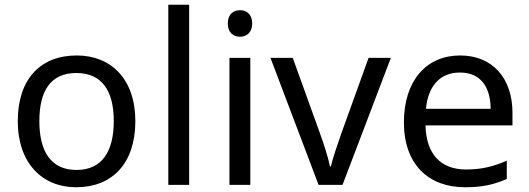

<svg xmlns="http://www.w3.org/2000/svg" viewBox="-20 -780 2233 810"><path d="M551 -269C551 -446 449 -546 304 -546C150 -546 55 -446 55 -269C55 -91 159 10 301 10C454 10 551 -91 551 -269ZM146 -269C146 -396 193 -472 302 -472C411 -472 460 -396 460 -269C460 -142 411 -63 303 -63C194 -63 146 -142 146 -269Z M778 0V-760H690V0Z M993 -737C964 -737 941 -720 941 -681C941 -643 964 -625 993 -625C1020 -625 1044 -643 1044 -681C1044 -720 1020 -737 993 -737ZM1036 -536H948V0H1036Z M1324 0H1425L1629 -536H1535L1421 -220C1406 -177 1383 -111 1376 -78H1372C1366 -111 1345 -176 1329 -220L1215 -536H1121Z M1921 -546C1779 -546 1684 -440 1684 -264C1684 -85 1789 10 1942 10C2015 10 2063 -1 2118 -25V-102C2062 -78 2014 -65 1946 -65C1839 -65 1778 -130 1775 -251H2142V-304C2142 -450 2058 -546 1921 -546ZM1920 -474C2009 -474 2049 -412 2050 -321H1777C1786 -417 1836 -474 1920 -474Z"/></svg>

Font: Noto Sans Tifinagh Agraw Imazighen
Style: Regular
Weight: 400
Designer: JamraPatel
Foundry: JamraPatel LLC
Version: Version 2.006